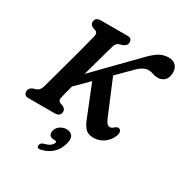

<svg xmlns="http://www.w3.org/2000/svg" viewBox="-217 -874 1234 1298"><g transform="rotate(30 400.0 -225.0)"><path d="M228.5 -112.5Q223 -86.5 245 -78L264.5 -71.5Q276 -65.5 282.5 -57.8Q289 -50 289 -37.5Q289 -20.5 277.5 -10.2Q266 0 245.5 0H41Q19 0 11.5 -9.2Q4 -18.5 4 -33Q4 -47.5 12.2 -57.2Q20.5 -67 33.5 -72L54.5 -78Q80.5 -86 90.5 -119Q97 -142.5 110 -189.2Q123 -236 139 -294.2Q155 -352.5 170.8 -411Q186.5 -469.5 198.8 -516.8Q211 -564 216.5 -587.5Q222.5 -615 201 -623.5L180.5 -630Q157 -641 157 -662Q157 -700 202.5 -700H409Q428 -700 435.8 -691.2Q443.5 -682.5 443.5 -668Q443.5 -653 434.8 -644Q426 -635 411.5 -629L390 -623Q377.5 -619 369.5 -610.5Q361.5 -602 356.5 -584Q350.5 -563 339.2 -523Q328 -483 314.2 -433Q300.5 -383 286.5 -332L580 -632.5Q623 -677 655.2 -694.8Q687.5 -712.5 724.5 -712.5Q762 -712.5 782 -689.8Q802 -667 799.5 -632.5Q797.5 -592 776.2 -574.2Q755 -556.5 727.5 -556.5Q703.5 -556.5 686 -563.5Q668.5 -570.5 646.5 -570.5Q629.5 -570.5 607.8 -559Q586 -547.5 564.5 -525.5L458.5 -419L569.5 -153.5Q579 -132 588 -118.8Q597 -105.5 614 -105.5Q622.5 -105.5 629.5 -109.8Q636.5 -114 643.5 -120.5Q659 -134.5 673 -129.5Q682.5 -126.5 687.5 -114.5Q692.5 -102.5 685 -81.5Q669 -39 633 -13.2Q597 12.5 553.5 12.5Q513.5 12.5 493 -6.5Q472.5 -25.5 456 -64L355 -315.5L255 -215.5Q245 -178 238 -150.8Q231 -123.5 228.5 -112.5ZM328.5 157Q304.5 157 295 143.2Q285.5 129.5 291.5 107Q298 82.5 320.5 67.5Q343 52.5 369 52.5Q399.5 52.5 414.5 72.8Q429.5 93 418.5 134.5Q391.5 234.5 288.5 259.5Q256 267.5 257 243Q257.5 234 264.2 226Q271 218 285 214.5Q317.5 206 331.2 194.2Q345 182.5 348.5 170Q352 157 337 157Z"/></g></svg>

Font: Fraunces 72pt S100 SemiBold
Style: Italic
Weight: 600
Italic angle: -16°
Version: Version 1.000; ttfautohint (v1.8.3)